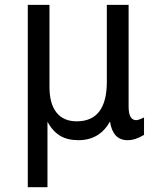

<svg xmlns="http://www.w3.org/2000/svg" viewBox="-20 -567 642 796"><path d="M95.2 -546.9H185.1V-207Q185.1 -137.2 214.1 -100.6Q243.2 -64 297.9 -64Q422.9 -64 422.9 -228V-546.9H513.2V-125Q513.2 -68.8 544.9 -68.8Q547.9 -68.8 556.6 -71.3Q563.5 -73.2 577.1 -80.1V-7.8Q541 14.2 508.8 14.2Q447.8 14.2 436 -63Q392.6 14.2 305.2 14.2Q259.8 14.2 229.2 -4.2Q198.7 -22.5 176.8 -62V209H95.2Z"/></svg>

Font: Vazir Code Hack
Style: Code-Hack
Weight: 400
Foundry: DejaVu fonts team - Redesigned by Saber Rastikerdar
Version: Version 1.1.2